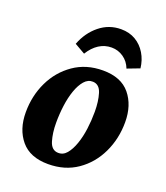

<svg xmlns="http://www.w3.org/2000/svg" viewBox="-121 -710 699 807"><g transform="rotate(20 228.5 -306.0)"><path d="M187 13Q106 13 65.5 -35.5Q25 -84 25 -160Q25 -234 55 -296.5Q85 -359 140.5 -397.5Q196 -436 271 -436Q352 -436 392 -387.5Q432 -339 432 -263Q432 -189 402 -126Q372 -63 317 -25Q262 13 187 13ZM210 -46Q233 -45 249 -64Q265 -83 276 -114.5Q287 -146 292 -184Q297 -222 297 -261Q297 -307 286.5 -341.5Q276 -376 247 -377Q225 -378 208.5 -359Q192 -340 181 -308.5Q170 -277 165 -239Q160 -201 160 -162Q160 -117 170.5 -82Q181 -47 210 -46ZM171 -475 124 -502Q145 -557 187 -591Q229 -625 283 -625Q320 -625 348 -608.5Q376 -592 393.5 -563Q411 -534 415 -498L360 -477Q349 -506 325 -522.5Q301 -539 272 -539Q241 -539 215.5 -522.5Q190 -506 171 -475Z"/></g></svg>

Font: Yrsa
Style: Bold Italic
Weight: 700
Italic angle: -7.10001°
Version: Version 2.004